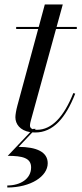

<svg xmlns="http://www.w3.org/2000/svg" viewBox="-20 -580 363 855"><path d="M118.5 165.5C118.5 217 70 246 12.5 246V255C117.5 255 192.5 205 192.5 147C192.5 96 142 74.5 63 74L124 9.5C128.5 10 132.5 10 137 10C215.5 10 272 -53 315 -163L306.5 -165.5C264.5 -60 210.5 -2 144.5 -2C141 -2 138 -2 135.5 -2.5L139 -6H128L126.5 -4.5C118 -7.5 113.5 -13 113.5 -20C113.5 -29 116 -38.5 118 -45.5L229.5 -451H322V-460H232L259.5 -560H179.5L152.5 -460H52V-451H150L57.5 -110C52 -90 48.5 -68.5 48.5 -58C48.5 -28 68.5 1 114.5 8.5L14.5 114C79.5 114 118.5 123 118.5 165.5Z"/></svg>

Font: Bodoni* 24pt
Style: Italic
Weight: 400
Italic angle: -13°
Version: Version 2.3